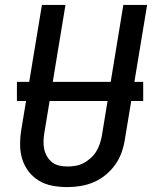

<svg xmlns="http://www.w3.org/2000/svg" viewBox="-20 -755 640 783"><path d="M255 8Q224 8 194 2.5Q164 -3 139 -18Q114 -33 96.5 -56Q79 -79 70.5 -107Q62 -135 62 -165.5Q62 -196 67 -227L151 -735H247L161 -214Q158 -196 157.5 -179Q157 -162 160.5 -146Q164 -130 172.5 -116Q181 -102 193.5 -92.5Q206 -83 222.5 -79.5Q239 -76 256 -76Q272 -76 289 -79Q306 -82 321 -90Q336 -98 349.5 -110Q363 -122 372 -136.5Q381 -151 386.5 -167Q392 -183 395 -199L483 -735H580L489 -185Q485 -159 475.5 -132.5Q466 -106 449.5 -83Q433 -60 410.5 -41.5Q388 -23 362 -12Q336 -1 309 3.5Q282 8 255 8ZM49 -343V-421H564V-343Z"/></svg>

Font: Iosevka SS04 Md Ex Obl
Style: Regular
Weight: 500
Width: 7
Italic angle: -9°
Monospace: yes
Designer: Belleve Invis
Foundry: Belleve Invis
Version: Version 19.0.0; ttfautohint (v1.8.4)